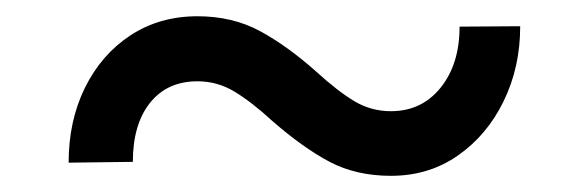

<svg xmlns="http://www.w3.org/2000/svg" viewBox="-20 -412 720 235"><path d="M542.5 -379.4 616.7 -379.9Q616.7 -329.6 596.4 -288.1Q576.2 -246.6 540.5 -221.7Q504.9 -196.8 458.5 -196.8Q416 -196.8 383.5 -213.9Q351.1 -231 313 -264.2Q288.1 -287.1 267.1 -299.8Q246.1 -312.5 221.7 -312.5Q184.6 -312.5 163.6 -286.1Q142.6 -259.8 142.6 -213.9L64 -212.9Q64 -264.2 84 -304.7Q104 -345.2 139.6 -368.7Q175.3 -392.1 221.7 -392.1Q264.6 -392.1 298.1 -374Q331.5 -356 367.2 -324.2Q394 -299.8 414.3 -287.8Q434.6 -275.9 458.5 -275.9Q496.1 -275.9 519.3 -304.7Q542.5 -333.5 542.5 -379.4Z"/></svg>

Font: Vazirmatn FD
Style: Regular
Weight: 400
Designer: Saber Rastikerdar
Foundry: Saber Rastikerdar
Version: Version 33.001